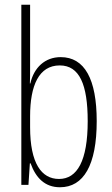

<svg xmlns="http://www.w3.org/2000/svg" viewBox="-20 -780 472 810"><path d="M107 -494V-760H70V0H100L106 -91H109C131 -30 169 10 233 10C333 10 388 -84 388 -269C388 -446 337 -539 236 -539C170 -539 123 -495 108 -428H106C107 -447 107 -472 107 -494ZM232 -504C315 -504 350 -424 350 -269C350 -102 306 -25 229 -25C155 -25 107 -91 107 -243V-290C107 -419 144 -504 232 -504Z"/></svg>

Font: Noto Sans Myanmar ExtraCondensed ExtraLight
Style: Regular
Weight: 200
Width: 2
Designer: Monotype Design Team
Foundry: Monotype Imaging Inc.
Version: Version 2.107